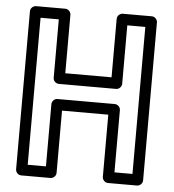

<svg xmlns="http://www.w3.org/2000/svg" viewBox="-54 -785 778 860"><g transform="rotate(5 335.5 -355.5)"><path d="M569 -25H488V-305C488 -320 474 -330 463 -330H205C190 -330 180 -316 180 -305V-25H98V-686H180V-423C180 -408 194 -398 205 -398H463C478 -398 488 -412 488 -423V-686H569ZM594 25C605 25 619 15 619 0V-711C619 -722 609 -736 594 -736H463C452 -736 438 -726 438 -711V-448H230V-711C230 -722 220 -736 205 -736H73C62 -736 48 -726 48 -711V0C48 11 58 25 73 25H205C216 25 230 15 230 0V-280H438V0C438 11 448 25 463 25Z"/></g></svg>

Font: Asimov
Style: NarOu
Weight: 500
Designer: Google
Version: Version 2.000980; 2014